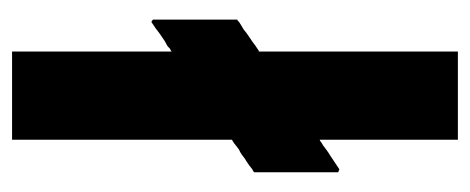

<svg xmlns="http://www.w3.org/2000/svg" viewBox="-254 -526 790 323"><g transform="rotate(-90 141.5 -365.0)"><path d="M215.8 -471.7Q217.8 -473.6 220.7 -474.6Q222.7 -476.6 224.6 -478.5Q229.5 -481.4 233.4 -483.4Q237.3 -486.3 242.2 -489.3Q248 -493.2 253.9 -498Q259.8 -502 265.6 -505.9Q266.6 -504.9 267.6 -504.9Q268.6 -503.9 269.5 -502.9Q269.5 -500 269.5 -497.1Q269.5 -493.2 269.5 -490.2Q269.5 -485.4 269.5 -481.4Q269.5 -476.6 269.5 -472.7Q269.5 -462.9 269.5 -453.1Q269.5 -443.4 269.5 -433.6Q269.5 -424.8 269.5 -415Q269.5 -405.3 269.5 -395.5Q269.5 -387.7 269.5 -378.9Q269.5 -370.1 269.5 -361.3Q268.6 -361.3 267.6 -360.4Q266.6 -359.4 265.6 -358.4Q259.8 -354.5 252.9 -350.6Q247.1 -345.7 241.2 -341.8Q237.3 -338.9 232.4 -335.9Q228.5 -333 224.6 -330.1Q222.7 -329.1 221.7 -328.1Q219.7 -327.1 218.8 -326.2Q217.8 -326.2 217.8 -325.2Q216.8 -325.2 215.8 -325.2Q215.8 -288.1 215.8 -252Q215.8 -215.8 215.8 -179.7Q215.8 -154.3 215.8 -128.9Q215.8 -102.5 215.8 -77.1Q215.8 -55.7 215.8 -33.2Q215.8 -11.7 215.8 9.8Q213.9 9.8 210.9 9.8Q209 9.8 206.1 9.8Q191.4 9.8 176.8 9.8Q162.1 9.8 147.5 9.8Q137.7 9.8 127 9.8Q117.2 9.8 107.4 9.8Q96.7 9.8 86.9 9.8Q77.1 9.8 67.4 9.8Q67.4 7.8 67.4 4.9Q67.4 2.9 67.4 0Q67.4 -27.3 67.4 -54.7Q67.4 -83 67.4 -110.4Q67.4 -128.9 67.4 -147.5Q67.4 -167 67.4 -185.5Q67.4 -195.3 67.4 -204.1Q67.4 -213.9 67.4 -222.7Q64.5 -221.7 62.5 -219.7Q60.5 -218.8 57.6 -216.8Q53.7 -213.9 49.8 -210.9Q45.9 -208 41 -205.1Q35.2 -201.2 29.3 -197.3Q23.4 -193.4 17.6 -189.5Q16.6 -190.4 12.7 -191.4Q12.7 -196.3 12.7 -205.1Q12.7 -218.8 12.7 -233.4Q12.7 -247.1 12.7 -260.7Q12.7 -270.5 12.7 -280.3Q12.7 -290 12.7 -298.8Q12.7 -307.6 12.7 -316.4Q12.7 -325.2 12.7 -333Q13.7 -334 15.6 -335Q16.6 -335.9 17.6 -335.9Q23.4 -340.8 29.3 -344.7Q36.1 -348.6 42 -353.5Q45.9 -356.4 50.8 -358.4Q54.7 -361.3 58.6 -364.3Q60.5 -366.2 62.5 -367.2Q64.5 -369.1 67.4 -370.1Q67.4 -410.2 67.4 -450.2Q67.4 -491.2 67.4 -531.2Q67.4 -559.6 67.4 -587.9Q67.4 -616.2 67.4 -644.5Q67.4 -668.9 67.4 -692.4Q67.4 -715.8 67.4 -740.2Q69.3 -740.2 72.3 -740.2Q74.2 -740.2 77.1 -740.2Q91.8 -740.2 106.4 -740.2Q121.1 -740.2 135.7 -740.2Q145.5 -740.2 156.2 -740.2Q166 -740.2 175.8 -740.2Q185.5 -740.2 196.3 -740.2Q206.1 -740.2 215.8 -740.2Q215.8 -737.3 215.8 -735.4Q215.8 -732.4 215.8 -730.5Q215.8 -698.2 215.8 -667Q215.8 -635.7 215.8 -604.5Q215.8 -582 215.8 -560.5Q215.8 -539.1 215.8 -517.6Q215.8 -510.7 215.8 -502.9Q215.8 -496.1 215.8 -489.3Q215.8 -484.4 215.8 -480.5Q215.8 -476.6 215.8 -471.7Z"/></g></svg>

Font: LeFont
Style: Bold
Weight: 800
Designer: Leryon MEDIA
Version: Version 1.0